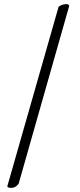

<svg xmlns="http://www.w3.org/2000/svg" viewBox="-20 -722 385 928"><path d="M301.8 -702.1Q311.5 -702.1 314.5 -693.4L70.8 163.6Q68.8 169.9 57.6 178.7Q47.4 186 32.7 186Q26.4 186 22 184.3Q17.6 182.6 16.6 180.7L15.1 179.2L262.7 -687.5Q263.2 -689.5 267.8 -692.6Q272.5 -695.8 281.7 -699Q291 -702.1 301.8 -702.1Z"/></svg>

Font: Amiri Quran
Style: Regular
Weight: 400
Designer: Khaled Hosny
Version: Version 000.105